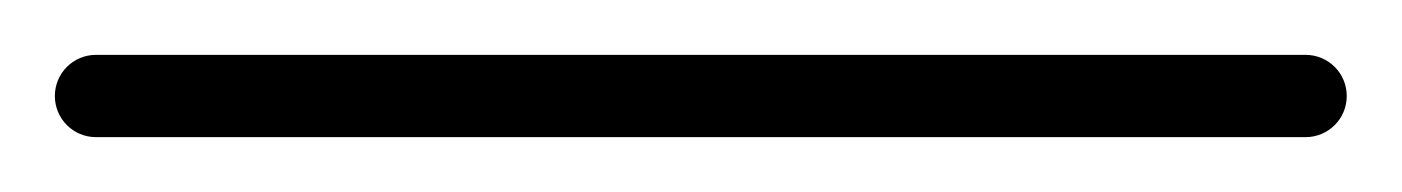

<svg xmlns="http://www.w3.org/2000/svg" viewBox="-35 -35 511 70"><path d="M0 -15C-8.3 -15 -15 -8.3 -15 0C-15 8.3 -8.3 15 0 15C147 15 294 15 441 15C449.3 15 456 8.3 456 0C456 -8.3 449.3 -15 441 -15C294 -15 147 -15 0 -15Z"/></svg>

Font: FRB American Cursive Just Baseline
Style: Italic
Weight: 400
Italic angle: -25°
Version: Version 2.0;Modular Font Editor K font №1